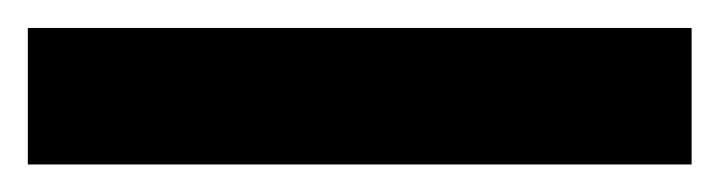

<svg xmlns="http://www.w3.org/2000/svg" viewBox="-22 -878 517 138"><path d="M475.1 -759.8H-2V-857.9H475.1Z"/></svg>

Font: Open Sans Condensed
Style: Bold
Weight: 700
Width: 3
Designer: Monotype Design Team
Foundry: Monotype Imaging Inc.
Version: Version 3.003; ttfautohint (v1.8.4)